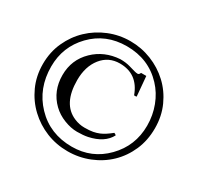

<svg xmlns="http://www.w3.org/2000/svg" viewBox="-141 -810 1019 988"><g transform="rotate(30 368.0 -315.5)"><path d="M659.2 -307.6Q659.2 -368.7 638.2 -424.1Q617.2 -479.5 578.6 -520.5Q495.1 -609.9 365.2 -609.9Q240.7 -609.9 159.2 -525.4Q79.1 -442.4 79.1 -325.2Q79.1 -195.3 162.1 -108.4Q246.1 -20 377 -20Q495.1 -20 576.7 -103.5Q659.2 -187.5 659.2 -307.6ZM599.9 -550.8Q646 -507.8 673.3 -447.8Q700.7 -387.7 700.7 -315.9Q700.7 -244.1 674.6 -184.3Q648.4 -124.5 603.3 -81.1Q558.1 -37.6 497.3 -13.2Q436.5 11.2 369.4 11.2Q302.2 11.2 242.4 -12.9Q182.6 -37.1 136.5 -80.6Q90.3 -124 63 -183.8Q35.6 -243.7 35.6 -314.9Q35.6 -386.2 63 -446Q90.3 -505.9 136.2 -549.3Q182.1 -592.8 242.2 -617.2Q302.2 -641.6 367.9 -641.6Q433.6 -641.6 493.7 -617.7Q553.7 -593.8 599.9 -550.8ZM496.1 -527.3H527.3L537.6 -410.2Q535.2 -409.2 531.7 -409.2H522.9Q484.9 -515.1 378.4 -515.1Q312 -515.1 271 -463.9Q230 -412.6 230 -331.1Q230 -189.9 323.2 -150.4Q353 -137.7 384 -137.7Q415 -137.7 434.1 -141.4Q453.1 -145 469.7 -151.9Q496.6 -163.1 531.2 -191.4Q538.1 -189.5 543.9 -183.6Q513.2 -124.5 424.8 -105.5Q398.4 -100.1 361.8 -100.1Q325.2 -100.1 284.7 -116Q244.1 -131.8 214.8 -160.2Q151.4 -221.7 151.4 -315.9Q151.4 -407.2 215.3 -469.2Q277.3 -529.3 369.1 -535.2Q401.4 -535.2 426.5 -528.1Q451.7 -521 462.9 -517.8Q474.1 -514.6 482.7 -514.6Q491.2 -514.6 496.1 -527.3Z"/></g></svg>

Font: RadleyRegular
Style: Regular
Weight: 400
Designer: vernon adams
Foundry: vernon adams
Version: Version 1.000;PS 001.001;hotconv 1.0.56